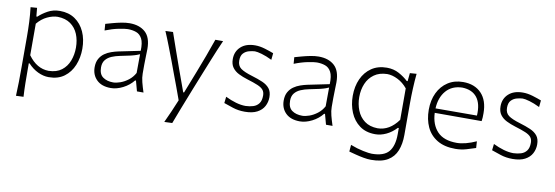

<svg xmlns="http://www.w3.org/2000/svg" viewBox="-55 -914 4379 1514"><g transform="rotate(10 2135.0 -157.5)"><path d="M102.1 199.7Q105 142.6 105.7 88.1Q106.4 33.7 106.4 -29.3V-277.3Q106.4 -332.5 103.8 -391.6Q101.1 -450.7 94.2 -508.3L145.5 -512.2L151.9 -443.8H159.2Q189 -472.2 231.7 -495.8Q274.4 -519.5 328.1 -519.5Q398.9 -519.5 449.2 -485.1Q499.5 -450.7 526.4 -391.1Q553.2 -331.5 553.2 -255.9Q553.2 -184.6 528.3 -123.8Q503.4 -63 453.9 -26.4Q404.3 10.3 330.1 10.3Q287.1 10.3 243.7 -10.3Q200.2 -30.8 163.6 -70.3H157.2V-27.8Q157.2 34.2 158 87.2Q158.7 140.1 162.1 197.3ZM320.8 -38.6Q384.8 -40 424.6 -70.6Q464.4 -101.1 483.2 -150.1Q502 -199.2 502 -255.9Q502 -315.4 482.2 -363.5Q462.4 -411.6 421.9 -440.4Q381.3 -469.2 318.8 -470.7Q278.8 -470.2 235.4 -449.7Q191.9 -429.2 157.2 -387.2V-134.8Q225.6 -39.6 320.8 -38.6Z M827.1 9.8Q753.9 9.8 713.9 -29.3Q673.8 -68.4 673.8 -130.4Q673.8 -170.9 689.2 -198.2Q704.6 -225.6 729 -242.7Q753.4 -259.8 781.7 -269.5Q810.1 -279.3 835.9 -284.7L1009.3 -320.3Q1011.7 -385.3 994.6 -417.5Q977.5 -449.7 947.3 -460.4Q917 -471.2 879.9 -471.2Q857.9 -471.2 807.9 -461.2Q757.8 -451.2 700.7 -428.7L696.8 -481Q720.2 -487.8 753.2 -496.8Q786.1 -505.9 821.3 -512.7Q856.4 -519.5 886.2 -519.5Q965.3 -519.5 1012 -477.8Q1058.6 -436 1058.6 -343.3Q1058.6 -320.8 1057.1 -286.1Q1055.7 -251.5 1055.7 -216.8V-146Q1055.7 -114.3 1064.9 -78.1Q1074.2 -42 1087.9 0H1035.6L1013.2 -82.5H1006.3Q973.6 -41 923.6 -15.6Q873.5 9.8 827.1 9.8ZM837.9 -37.1Q862.8 -37.1 895 -48.6Q927.2 -60.1 957.8 -83.5Q988.3 -106.9 1007.8 -142.6L1008.8 -293Q999.5 -288.6 984.1 -283Q968.8 -277.3 939 -270Q909.2 -262.7 855.5 -252.4Q820.3 -245.6 790.3 -232.9Q760.3 -220.2 741.9 -197.5Q723.6 -174.8 723.6 -137.7Q723.6 -83 755.9 -60.1Q788.1 -37.1 837.9 -37.1Z M1289.6 199.7Q1333.5 106 1371.6 12.2Q1353.5 -38.6 1334.2 -90.8Q1314.9 -143.1 1296.4 -191.9L1262.2 -284.2Q1241.2 -339.4 1219.2 -396.5Q1197.3 -453.6 1173.8 -508.3L1234.4 -510.7Q1258.8 -439.9 1282.7 -372.1Q1306.6 -304.2 1332 -232.9L1396 -56.2H1402.8L1472.2 -233.4Q1499.5 -303.2 1524.7 -371.3Q1549.8 -439.5 1573.7 -508.3H1635.7Q1617.2 -466.8 1601.1 -428.5Q1585 -390.1 1566.7 -344.5Q1548.3 -298.8 1522.5 -234.9L1465.3 -91.8Q1426.3 5.9 1400.1 74Q1374 142.1 1353 197.3Z M1899.9 10.3Q1847.7 10.3 1804 -4.2Q1760.3 -18.6 1730 -29.3L1735.8 -80.6Q1778.8 -59.6 1820.3 -47.6Q1861.8 -35.6 1898.4 -35.6Q1931.6 -36.6 1959.5 -45.4Q1987.3 -54.2 2004.2 -76.7Q2021 -99.1 2021 -140.1Q2021 -167.5 2007.3 -184.6Q1993.7 -201.7 1962.2 -215.1Q1930.7 -228.5 1876 -245.1Q1837.9 -256.8 1805.9 -272.7Q1773.9 -288.6 1754.6 -314.7Q1735.4 -340.8 1735.4 -382.8Q1735.4 -443.4 1776.9 -481.4Q1818.4 -519.5 1891.6 -519.5Q1929.2 -519.5 1970.9 -506.8Q2012.7 -494.1 2041 -482.9L2035.6 -429.2Q1989.7 -451.7 1952.6 -462.2Q1915.5 -472.7 1897 -472.7Q1876 -471.7 1850.3 -464.8Q1824.7 -458 1806.2 -438.7Q1787.6 -419.4 1787.6 -379.9Q1787.6 -338.9 1815.4 -317.9Q1843.3 -296.9 1909.2 -277.3Q1958 -262.7 1994.6 -246.8Q2031.2 -231 2051.8 -205.3Q2072.3 -179.7 2072.3 -135.7Q2072.3 -96.7 2054.4 -63.2Q2036.6 -29.8 1998.5 -9.8Q1960.4 10.3 1899.9 10.3Z M2340.8 9.8Q2267.6 9.8 2227.5 -29.3Q2187.5 -68.4 2187.5 -130.4Q2187.5 -170.9 2202.9 -198.2Q2218.3 -225.6 2242.7 -242.7Q2267.1 -259.8 2295.4 -269.5Q2323.7 -279.3 2349.6 -284.7L2522.9 -320.3Q2525.4 -385.3 2508.3 -417.5Q2491.2 -449.7 2460.9 -460.4Q2430.7 -471.2 2393.6 -471.2Q2371.6 -471.2 2321.5 -461.2Q2271.5 -451.2 2214.4 -428.7L2210.4 -481Q2233.9 -487.8 2266.8 -496.8Q2299.8 -505.9 2335 -512.7Q2370.1 -519.5 2399.9 -519.5Q2479 -519.5 2525.6 -477.8Q2572.3 -436 2572.3 -343.3Q2572.3 -320.8 2570.8 -286.1Q2569.3 -251.5 2569.3 -216.8V-146Q2569.3 -114.3 2578.6 -78.1Q2587.9 -42 2601.6 0H2549.3L2526.9 -82.5H2520Q2487.3 -41 2437.3 -15.6Q2387.2 9.8 2340.8 9.8ZM2351.6 -37.1Q2376.5 -37.1 2408.7 -48.6Q2440.9 -60.1 2471.4 -83.5Q2502 -106.9 2521.5 -142.6L2522.5 -293Q2513.2 -288.6 2497.8 -283Q2482.4 -277.3 2452.6 -270Q2422.9 -262.7 2369.1 -252.4Q2334 -245.6 2304 -232.9Q2273.9 -220.2 2255.6 -197.5Q2237.3 -174.8 2237.3 -137.7Q2237.3 -83 2269.5 -60.1Q2301.8 -37.1 2351.6 -37.1Z M2946.3 210.9Q2918.9 210.9 2885.5 204.8Q2852.1 198.7 2820.6 190.4Q2789.1 182.1 2767.1 176.3L2771.5 122.1Q2825.7 143.1 2874 152.8Q2922.4 162.6 2943.4 162.6Q3040.5 162.6 3079.8 115.7Q3119.1 68.8 3119.1 -23.9V-74.2H3111.8Q3074.7 -34.7 3031 -14.2Q2987.3 6.3 2943.8 6.3Q2868.7 6.3 2818.4 -30.8Q2768.1 -67.9 2742.7 -128.9Q2717.3 -189.9 2717.3 -261.7Q2717.3 -337.4 2744.4 -397.2Q2771.5 -457 2822.5 -491.7Q2873.5 -526.4 2945.3 -526.4Q2999.5 -526.4 3042.7 -502.7Q3085.9 -479 3116.2 -450.2H3123.5L3129.9 -515.6L3183.1 -519.5Q3177.2 -460 3174.6 -399.2Q3171.9 -338.4 3171.9 -281.2V-27.3Q3171.9 44.4 3150.4 98.1Q3128.9 151.9 3079.6 181.4Q3030.3 210.9 2946.3 210.9ZM2954.1 -43Q3049.8 -43.9 3118.7 -139.6V-391.6Q3084 -433.6 3040.3 -455.3Q2996.6 -477.1 2956.1 -477.5Q2893.6 -476.1 2852.1 -446.5Q2810.5 -417 2790 -368.4Q2769.5 -319.8 2769.5 -260.7Q2769.5 -204.1 2789.1 -154.8Q2808.6 -105.5 2849.4 -75Q2890.1 -44.4 2954.1 -43Z M3585.4 10.3Q3498 10.3 3440.4 -24.4Q3382.8 -59.1 3354.7 -119.6Q3326.7 -180.2 3326.7 -257.8Q3326.7 -334 3355 -393.1Q3383.3 -452.1 3435.1 -485.8Q3486.8 -519.5 3556.6 -519.5Q3649.4 -519.5 3703.1 -463.4Q3756.8 -407.2 3756.8 -304.2Q3756.8 -286.1 3756.1 -271Q3755.4 -255.9 3752.9 -241.2H3377.4Q3381.3 -147.5 3432.9 -92.8Q3484.4 -38.1 3588.9 -38.1Q3621.6 -38.1 3662.1 -48.6Q3702.6 -59.1 3743.7 -78.1L3747.1 -24.9Q3717.3 -15.1 3675 -2.4Q3632.8 10.3 3585.4 10.3ZM3709 -277.8Q3714.8 -372.6 3675.8 -422.6Q3636.7 -472.7 3557.6 -475.1Q3475.1 -473.1 3428.2 -418.7Q3381.3 -364.3 3377.4 -276.9Z M4043.9 10.3Q3991.7 10.3 3948 -4.2Q3904.3 -18.6 3874 -29.3L3879.9 -80.6Q3922.9 -59.6 3964.4 -47.6Q4005.9 -35.6 4042.5 -35.6Q4075.7 -36.6 4103.5 -45.4Q4131.3 -54.2 4148.2 -76.7Q4165 -99.1 4165 -140.1Q4165 -167.5 4151.4 -184.6Q4137.7 -201.7 4106.2 -215.1Q4074.7 -228.5 4020 -245.1Q3981.9 -256.8 3950 -272.7Q3918 -288.6 3898.7 -314.7Q3879.4 -340.8 3879.4 -382.8Q3879.4 -443.4 3920.9 -481.4Q3962.4 -519.5 4035.6 -519.5Q4073.2 -519.5 4115 -506.8Q4156.7 -494.1 4185.1 -482.9L4179.7 -429.2Q4133.8 -451.7 4096.7 -462.2Q4059.6 -472.7 4041 -472.7Q4020 -471.7 3994.4 -464.8Q3968.8 -458 3950.2 -438.7Q3931.6 -419.4 3931.6 -379.9Q3931.6 -338.9 3959.5 -317.9Q3987.3 -296.9 4053.2 -277.3Q4102.1 -262.7 4138.7 -246.8Q4175.3 -231 4195.8 -205.3Q4216.3 -179.7 4216.3 -135.7Q4216.3 -96.7 4198.5 -63.2Q4180.7 -29.8 4142.6 -9.8Q4104.5 10.3 4043.9 10.3Z"/></g></svg>

Font: Pinar DS1-Light
Style: Regular
Weight: 300
Designer: Amin Abedi
Version: Version 2.000